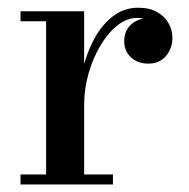

<svg xmlns="http://www.w3.org/2000/svg" viewBox="-20 -490 502 510"><path d="M188.5 -211Q188.5 -256 198.8 -301.2Q209 -346.5 229.2 -384.8Q249.5 -423 279.2 -446.2Q309 -469.5 347 -469.5Q377 -469.5 397.2 -458Q417.5 -446.5 427.8 -428.2Q438 -410 438 -389.5Q438 -361.5 420.8 -341.2Q403.5 -321 374.5 -321Q345.5 -321 327.8 -337.8Q310 -354.5 310 -380Q310 -409.5 329.2 -425.8Q348.5 -442 374.5 -442Q392 -442 406 -435Q420 -428 428.5 -416Q437 -404 437 -389.5H410.5Q410.5 -404.5 401.5 -416.5Q392.5 -428.5 377.2 -435.5Q362 -442.5 344.5 -442.5Q317.5 -442.5 292.5 -423Q267.5 -403.5 247.5 -370.2Q227.5 -337 215.5 -295.8Q203.5 -254.5 203.5 -211ZM203.5 -460V-26.5H280V0H34.5V-26.5H102.5V-433.5H34.5V-460Z"/></svg>

Font: Bodoni Moda SC 9pt Medium
Style: Regular
Weight: 500
Designer: Owen Earl
Foundry: indestructible type
Version: Version 2.005